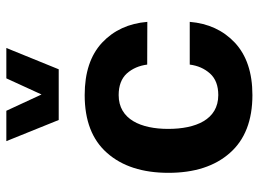

<svg xmlns="http://www.w3.org/2000/svg" viewBox="-128 -704 836 621"><g transform="rotate(-90 290.5 -393.0)"><path d="M293.9 -537.6C211.9 -537.6 149.4 -513.7 106.9 -465.3C64 -417 42.5 -350.6 42.5 -266.6C42.5 -182.6 64 -116.2 106.9 -67.9C149.4 -19.5 211.9 4.9 293.9 4.9C366.7 4.9 422.9 -14.2 463.4 -51.8C503.4 -89.4 525.9 -138.2 530.8 -197.8H392.6C389.2 -171.9 379.9 -150.4 363.8 -132.3C347.7 -114.3 324.2 -105.5 293.9 -105.5C214.4 -105.5 184.6 -178.7 184.6 -267.6C184.6 -355.5 215.3 -427.7 293.9 -427.7C324.2 -427.7 347.7 -418.9 363.8 -401.4C379.9 -383.3 389.2 -361.3 392.6 -335.4L530.8 -335C525.9 -395 503.4 -443.8 463.4 -481.4C422.9 -519 366.7 -537.6 293.9 -537.6ZM213.4 -621.6H377.4L446.3 -791H348.1L295.9 -677.2L243.2 -791H145Z"/></g></svg>

Font: Estedad Bold
Style: Regular
Weight: 700
Designer: Amin Abedi
Version: Version 7.3